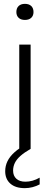

<svg xmlns="http://www.w3.org/2000/svg" viewBox="-20 -773 259 997"><path d="M80 0V-541.5H139V0ZM109.5 -669.5Q88.5 -669.5 76.8 -680.5Q65 -691.5 65 -710.5Q65 -730.5 76.8 -741.8Q88.5 -753 109.5 -753Q130.5 -753 142.2 -741.8Q154 -730.5 154 -710.5Q154 -691.5 142.2 -680.5Q130.5 -669.5 109.5 -669.5ZM109 204Q60.5 204 33.8 180.5Q7 157 7 116Q7 88.5 18.8 64.2Q30.5 40 55.2 17.8Q80 -4.5 120 -26L139 0Q106 19 86 36.8Q66 54.5 57 73.2Q48 92 48 112.5Q48 140 65 155.2Q82 170.5 112 170.5Q130.5 170.5 149 165.2Q167.5 160 186 149.5V184.5Q169.5 193.5 149.2 198.8Q129 204 109 204Z"/></svg>

Font: Encode Sans Condensed Thin Light
Style: Regular
Weight: 300
Version: Version 3.002